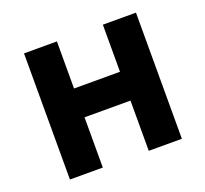

<svg xmlns="http://www.w3.org/2000/svg" viewBox="-102 -681 857 801"><g transform="rotate(-20 327.0 -280.0)"><path d="M79 0H225V-223H429V0H576V-560H429V-351H225V-560H79Z"/></g></svg>

Font: Noto Sans Japanese Bold
Style: Bold
Weight: 700
Designer: Ryoko NISHIZUKA (kana & ideographs); Paul D. Hunt (Latin, Greek & Cyrillic); Wenlong ZHANG (bopomofo); Sandoll Communica
Foundry: Adobe Systems Incorporated
Version: Version 1.000;PS 1;hotconv 1.0.78;makeotf.lib2.5.61930